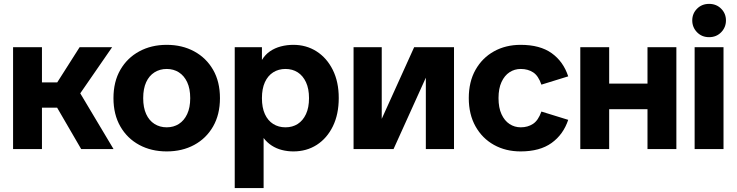

<svg xmlns="http://www.w3.org/2000/svg" viewBox="-20 -764 3775 984"><path d="M396.1 0 233.7 -279.4 388.1 -522.2H554.7L359.5 -239.6L345.6 -362.3L561.9 0ZM47 0V-522.2H195V0ZM108.5 -212.1V-341.7H309.7V-212.1Z M834.4 12Q755.4 12 693.7 -21.3Q632 -54.6 596.8 -115.9Q561.5 -177.2 561.5 -260.9Q561.5 -345.4 596.8 -406.3Q632 -467.3 693.7 -500.7Q755.4 -534.2 834.4 -534.2Q913.7 -534.2 975.3 -500.7Q1036.9 -467.3 1072.1 -406.3Q1107.3 -345.4 1107.3 -260.9Q1107.3 -177.2 1072.1 -115.9Q1036.9 -54.6 975.3 -21.3Q913.7 12 834.4 12ZM834.4 -111.5Q869.6 -111.5 896.7 -128.8Q923.8 -146.1 939.3 -179.4Q954.9 -212.6 954.9 -260.9Q954.9 -309.6 939.3 -342.8Q923.8 -376 896.7 -393.3Q869.6 -410.6 834.4 -410.6Q799.3 -410.6 771.8 -393.3Q744.3 -376 729.1 -342.8Q713.9 -309.6 713.9 -260.9Q713.9 -212.6 729.1 -179.4Q744.3 -146.1 771.8 -128.8Q799.3 -111.5 834.4 -111.5Z M1183 200V-522.2H1322.4V-456.7Q1338.8 -484 1363.6 -501Q1388.4 -518 1419.3 -526.1Q1450.2 -534.2 1483.6 -534.2Q1549.8 -534.2 1602.2 -500.8Q1654.7 -467.4 1685.4 -406.1Q1716.1 -344.8 1716.1 -261.7Q1716.1 -178.5 1686.1 -117Q1656.1 -55.5 1603.7 -21.7Q1551.2 12 1483.6 12Q1453.6 12 1425.1 4.8Q1396.6 -2.4 1372.5 -18Q1348.4 -33.7 1331 -56.8V200ZM1443 -111.5Q1478.9 -111.5 1505.8 -128.7Q1532.6 -145.9 1548.1 -179.1Q1563.7 -212.3 1563.7 -260.9Q1563.7 -309.6 1548.1 -342.8Q1532.6 -376 1505.8 -393.3Q1478.9 -410.6 1443 -410.6Q1407.4 -410.6 1380.1 -393.3Q1352.8 -376 1337.6 -342.8Q1322.4 -309.6 1322.4 -260.9Q1322.4 -212.3 1337.6 -179.1Q1352.8 -145.9 1380.1 -128.7Q1407.4 -111.5 1443 -111.5Z M1792 0V-522.2H1936.4V-154.9L2102.6 -522.2H2306.8V0H2162.4V-365.9L1996.9 0Z M2648.4 12Q2571.5 12 2511.6 -21.4Q2451.6 -54.8 2417 -116.4Q2382.5 -178.1 2382.5 -261.2Q2382.5 -345.1 2417 -406.2Q2451.6 -467.4 2511.6 -500.8Q2571.5 -534.2 2648.4 -534.2Q2747.5 -534.2 2807.3 -491.5Q2867.1 -448.8 2892.1 -372.7L2754.7 -330.2Q2739.2 -375.8 2712.3 -393.2Q2685.5 -410.6 2649 -410.6Q2617.1 -410.6 2591.4 -393.8Q2565.6 -376.9 2550.3 -343.8Q2534.9 -310.7 2534.9 -261.2Q2534.9 -211.8 2550.3 -178.5Q2565.6 -145.3 2591.4 -128.4Q2617.1 -111.5 2649 -111.5Q2684.8 -111.5 2711.6 -129.1Q2738.5 -146.6 2754.7 -192.3L2892.1 -149.8Q2867.1 -74.6 2806.9 -31.3Q2746.7 12 2648.4 12Z M3298.4 0V-522.2H3446.4V0ZM2954 0V-522.2H3102V0ZM3046.3 -204.3V-335.4H3353.5V-204.3Z M3540 0V-522.2H3688V0ZM3614.1 -573.5Q3576.8 -573.5 3552.3 -598.7Q3527.8 -624 3527.8 -659.3Q3527.8 -694.6 3552.3 -719.3Q3576.8 -744.1 3614.1 -744.1Q3651.5 -744.1 3676 -719.3Q3700.5 -694.6 3700.5 -659.3Q3700.5 -624 3676 -598.7Q3651.5 -573.5 3614.1 -573.5Z"/></svg>

Font: TikTok Sans Light
Style: Regular
Weight: 300
Version: Version 4.000